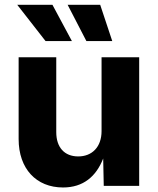

<svg xmlns="http://www.w3.org/2000/svg" viewBox="-20 -789 670 815"><path d="M247.6 6.8C333 6.8 388.2 -39.6 418 -116.2L420.4 0H570.8V-545.9H411.1V-232.4C411.1 -165 370.6 -125 312 -125C253.4 -125 218.8 -163.6 218.8 -228V-545.9H59.1V-198.7C59.1 -72.8 133.8 6.8 247.6 6.8ZM346.7 -614.7H456.5L405.3 -768.6H267.1ZM173.3 -614.7H285.2L202.6 -768.6H53.2Z"/></svg>

Font: Raveo
Style: Bold
Weight: 700
Designer: Jakub Foglar, Rasmus Andersson (Inter)
Foundry: Jakubfoglar.com
Version: Version 1.100;Glyphs 3.2.3 (3260)